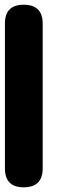

<svg xmlns="http://www.w3.org/2000/svg" viewBox="-20 -799 244 819"><path d="M1 -81.1V-698.2Q1 -778.8 81.1 -778.8Q162.1 -778.8 162.1 -698.2V-81.1Q162.1 0 81.1 0Q1 0 1 -81.1Z"/></svg>

Font: BPreplay
Style: Bold
Weight: 700
Designer: Magenta/George Triantafyllakos
Foundry: Magenta/George Triantafyllakos
Version: Version 1.00